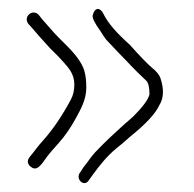

<svg xmlns="http://www.w3.org/2000/svg" viewBox="-20 -434 433 429"><path d="M187.2 -400.1C185.6 -394.2 191.5 -382.1 204.8 -364C209.6 -356 213.9 -349.7 217.6 -345L245 -316C269.2 -291.8 275.4 -283 306.5 -254C311.5 -249.3 314 -239 314 -223C311.1 -211.4 299.1 -195.1 278 -174C216.9 -120.8 189.5 -91.1 185 -84.8C176.9 -73.6 170.4 -65 165.6 -59L160 -50C146.7 -35.3 166.9 -15.3 177.6 -30L184 -39C202.5 -65 220.1 -86.2 240 -102.5C250.6 -110.8 260.6 -119.3 270 -128C305.3 -156.3 327.3 -179.9 336 -199C345.9 -214.6 346.7 -234.8 338.5 -259.5C336.1 -266.5 330 -274.1 319.9 -282.4C309.9 -290.7 293.2 -307.9 270 -334C240.6 -360.1 220.8 -383 211.4 -402.6C204.3 -417.2 192.3 -419.3 187.2 -400.1ZM43.1 -381 52.1 -371C59.5 -362 72.5 -347.3 91.1 -327L101.1 -317C110.3 -307.8 113.7 -304.6 122.1 -295C132.7 -282.9 146.1 -269.1 146.1 -245C146.1 -232.1 143.4 -220.8 138.1 -211C118.3 -174.3 97.7 -144 76.1 -120C62.7 -105.1 59.5 -99.1 46.1 -83C40.1 -75 40.9 -67.8 48.6 -61.5C60.3 -51.8 68.3 -61.9 75.1 -70L85.1 -84C88.4 -88.7 97.1 -98.8 111.2 -114.5C125.3 -130.2 138.3 -149.1 150.1 -171C159.5 -188.6 172.8 -210.5 172.8 -238C172.8 -252 171.7 -263 169.6 -271C166.7 -286.6 154.5 -306.6 130.1 -331L111.1 -350C98.9 -362.2 86.7 -377.1 75.1 -390L67.1 -400C53.8 -416 31.1 -397 43.1 -381Z"/></svg>

Font: MewTooHand
Style: Condensed
Weight: 400
Designer: Mew Too, Robert Jablonski
Version: Version 0.77